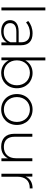

<svg xmlns="http://www.w3.org/2000/svg" viewBox="1208 -1990 786 3242"><g transform="rotate(90 1601.0 -369.0)"><path d="M156 0C156 0 106 0 106 0C106 0 106 -742 106 -742C106 -742 156 -742 156 -742C156 -742 156 0 156 0Z M543 -526C672 -526 744 -460 744 -331C744 -331 744 0 744 0C744 0 696 0 696 0C696 0 696 -93 696 -93C663 -33 599 4 508 4C391 4 320 -56 320 -145C320 -224 370 -291 515 -291C515 -291 694 -291 694 -291C694 -291 694 -333 694 -333C694 -430 641 -482 539 -482C467 -482 402 -455 359 -416C359 -416 334 -452 334 -452C386 -498 462 -526 543 -526ZM515 -37C603 -37 664 -79 694 -154C694 -154 694 -252 694 -252C694 -252 516 -252 516 -252C408 -252 370 -207 370 -147C370 -79 423 -37 515 -37Z M1212 -526C1359 -526 1470 -418 1470 -261C1470 -105 1359 4 1212 4C1118 4 1039 -43 998 -123C998 -123 998 0 998 0C998 0 950 0 950 0C950 0 950 -742 950 -742C950 -742 1000 -742 1000 -742C1000 -742 1000 -403 1000 -403C1042 -481 1120 -526 1212 -526ZM1209 -41C1329 -41 1420 -130 1420 -261C1420 -392 1329 -481 1209 -481C1089 -481 999 -392 999 -261C999 -130 1089 -41 1209 -41Z M1829 4C1679 4 1568 -106 1568 -261C1568 -416 1679 -526 1829 -526C1979 -526 2090 -416 2090 -261C2090 -106 1979 4 1829 4ZM1829 -41C1949 -41 2039 -130 2039 -261C2039 -392 1949 -481 1829 -481C1709 -481 1619 -392 1619 -261C1619 -130 1709 -41 1829 -41Z M2652 -244C2652 -244 2652 -522 2652 -522C2652 -522 2702 -522 2702 -522C2702 -522 2702 0 2702 0C2702 0 2654 0 2654 0C2654 0 2654 -112 2654 -112C2620 -39 2549 4 2457 4C2324 4 2239 -71 2239 -217C2239 -217 2239 -522 2239 -522C2239 -522 2289 -522 2289 -522C2289 -522 2289 -221 2289 -221C2289 -103 2352 -41 2461 -41C2579 -41 2652 -120 2652 -244Z M2962 -522C2962 -522 2962 -408 2962 -408C2994 -484 3063 -526 3161 -526C3161 -526 3161 -477 3161 -477C3157 -477 3153 -478 3149 -478C3033 -478 2964 -401 2964 -272C2964 -272 2964 0 2964 0C2964 0 2914 0 2914 0C2914 0 2914 -522 2914 -522C2914 -522 2962 -522 2962 -522Z"/></g></svg>

Font: TamingNoise
Style: Regular
Weight: 500
Designer: Julieta Ulanovsky
Foundry: Julieta Ulanovsky
Version: ""